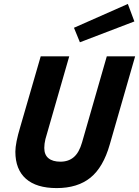

<svg xmlns="http://www.w3.org/2000/svg" viewBox="-20 -941 707 976"><path d="M356 -799.8 629.9 -920.9 663.1 -832 386.2 -726.1ZM397 -216.8 522.9 -654.8H667L538.1 -207Q504.9 -90.3 439.5 -37.6Q374 15.1 268.1 15.1Q165.5 15.1 111.8 -32.2Q58.1 -79.6 58.1 -169.9Q58.1 -213.4 83 -295.9L187 -654.8H332L210.9 -233.9Q205.1 -210 205.1 -189Q205.1 -153.8 226.6 -136.5Q248 -119.1 287.1 -119.1Q328.1 -119.1 355.2 -142.3Q382.3 -165.5 397 -216.8Z"/></svg>

Font: IntelOne Mono Bold
Style: Italic
Weight: 700
Italic angle: -16°
Designer: Fred Shallcrass
Foundry: Frere-Jones Type LLC
Version: Version 1.200;hotconv 1.1.0;makeotfexe 2.6.0;FJTRelease1.2